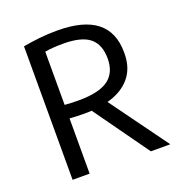

<svg xmlns="http://www.w3.org/2000/svg" viewBox="-113 -698 745 794"><g transform="rotate(-20 259.5 -301.0)"><path d="M73 0V-587.5Q107 -593.5 143.8 -597.8Q180.5 -602 224 -602Q339 -602 396.2 -557Q453.5 -512 453.5 -422.5Q454.5 -362.5 426 -322Q397.5 -281.5 343.2 -261Q289 -240.5 213 -240.5Q197 -240.5 179.2 -241.2Q161.5 -242 148 -243V0ZM417.5 0 219.5 -277H301.5L503 0ZM209.5 -300Q299.5 -300 340.2 -330Q381 -360 381 -422Q381 -483.5 345.2 -513Q309.5 -542.5 228.5 -542.5Q205.5 -542.5 186.5 -541.2Q167.5 -540 148 -536.5V-302.5Q166 -301 179.5 -300.5Q193 -300 209.5 -300Z"/></g></svg>

Font: Encode Sans SC Condensed
Style: Regular
Weight: 400
Width: 3
Designer: Multiple Designers
Foundry: Impallari Type
Version: Version 3.002